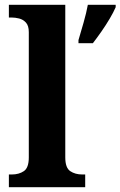

<svg xmlns="http://www.w3.org/2000/svg" viewBox="-20 -780 502 800"><path d="M307 -613Q316 -643 328 -685Q340 -727 346 -760H462V-750Q453 -729 437 -702Q421 -675 402.5 -648.5Q384 -622 367 -600H307ZM17 0V-53H29Q59 -53 79.5 -67Q100 -81 100 -124V-646Q100 -673 88 -686Q76 -699 59.5 -703Q43 -707 29 -707H17V-760H252V-124Q252 -81 272.5 -67Q293 -53 323 -53H335V0Z"/></svg>

Font: Noto Serif
Style: Bold
Weight: 700
Designer: Monotype Design Team
Foundry: Monotype Imaging Inc.
Version: Version 2.014